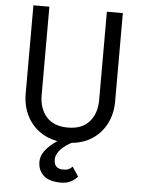

<svg xmlns="http://www.w3.org/2000/svg" viewBox="-61 -747 747 1018"><g transform="rotate(5 313.0 -238.0)"><path d="M357 134 390 184Q379 199 356.5 211.5Q334 224 302 224Q239 224 209 196Q179 168 179 124Q179 94 197.5 68Q216 42 246 19.5Q276 -3 311 -21L352 4Q313 20 286 48Q259 76 259 104Q259 131 272 142.5Q285 154 307 154Q327 154 337 149Q347 144 357 134ZM75 -700H160V-230Q160 -158 199 -114Q238 -70 313 -70Q388 -70 427 -114Q466 -158 466 -230V-700H551V-230Q551 -161 521.5 -106.5Q492 -52 439 -21Q386 10 313 10Q241 10 187.5 -21Q134 -52 104.5 -106.5Q75 -161 75 -230Z"/></g></svg>

Font: Jost*
Style: Regular
Weight: 400
Version: Version 3.7